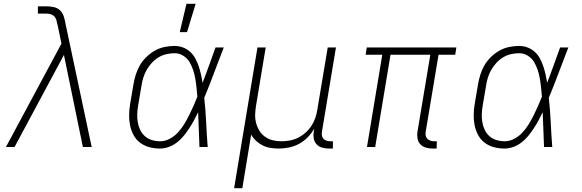

<svg xmlns="http://www.w3.org/2000/svg" viewBox="-20 -768 3040 1003"><path d="M11 0 301 -540 281 -637V-638L280 -639Q278 -651 275 -662Q272 -673 264.5 -681.5Q257 -690 245.5 -693.5Q234 -697 221 -697H178V-735H221Q241 -735 260.5 -731Q280 -727 293.5 -714Q307 -701 313 -682.5Q319 -664 322 -645L459 0H413L314 -481L56 0Z M816 8Q787 8 760.5 1Q734 -6 712.5 -22Q691 -38 678 -62Q665 -86 659.5 -113Q654 -140 654.5 -168.5Q655 -197 660 -226L677 -326Q681 -351 689 -377Q697 -403 710.5 -426.5Q724 -450 744.5 -470Q765 -490 789 -503.5Q813 -517 839.5 -522.5Q866 -528 891 -528Q915 -528 936 -520Q957 -512 973.5 -497Q990 -482 1000.5 -462.5Q1011 -443 1018 -422Q1025 -401 1030 -379Q1035 -357 1038 -335Q1056 -381 1072.5 -427.5Q1089 -474 1106 -520H1149Q1123 -454 1098.5 -388Q1074 -322 1047 -257Q1054 -193 1057 -128.5Q1060 -64 1065 0H1022Q1020 -46 1018.5 -91.5Q1017 -137 1015 -182Q1005 -161 993.5 -139.5Q982 -118 968.5 -97.5Q955 -77 939.5 -58Q924 -39 904.5 -24Q885 -9 862 -0.5Q839 8 816 8ZM817 -30Q842 -30 866.5 -43Q891 -56 909.5 -76Q928 -96 942 -119Q956 -142 968 -166Q980 -190 990.5 -214Q1001 -238 1011 -263Q1009 -287 1006.5 -311Q1004 -335 1000 -358Q996 -381 988.5 -403.5Q981 -426 969 -445.5Q957 -465 936.5 -477.5Q916 -490 892 -490Q871 -490 849 -485Q827 -480 807.5 -468Q788 -456 772.5 -439Q757 -422 746 -402.5Q735 -383 728.5 -362Q722 -341 719 -319L702 -219Q698 -197 697 -174.5Q696 -152 699.5 -130.5Q703 -109 712 -90Q721 -71 736.5 -57Q752 -43 773 -36.5Q794 -30 817 -30ZM919 -600 954 -748H1002L957 -600Z M1203 215 1325 -520H1368L1318 -219Q1314 -196 1313 -172.5Q1312 -149 1317.5 -127Q1323 -105 1334.5 -86Q1346 -67 1364 -54Q1382 -41 1404 -35.5Q1426 -30 1450 -30Q1472 -30 1494 -34Q1516 -38 1537 -48.5Q1558 -59 1576.5 -75.5Q1595 -92 1607.5 -111.5Q1620 -131 1627.5 -153Q1635 -175 1638 -197L1692 -520H1735L1662 -81Q1660 -71 1661.5 -61Q1663 -51 1669 -44Q1675 -37 1684.5 -33.5Q1694 -30 1704 -30H1719V8H1697Q1679 8 1662 3Q1645 -2 1633.5 -14.5Q1622 -27 1619 -45Q1616 -63 1619 -81L1622 -97Q1608 -72 1587.5 -51Q1567 -30 1542 -16.5Q1517 -3 1489.5 2.5Q1462 8 1436 8Q1413 8 1392 4.5Q1371 1 1352 -8.5Q1333 -18 1317.5 -32.5Q1302 -47 1292 -65L1246 215Z M2261 8H2240Q2222 8 2204.5 3Q2187 -2 2175.5 -14.5Q2164 -27 2161 -45Q2158 -63 2161 -81L2228 -482H2020L1940 0H1897L1977 -482H1890L1896 -520H2364L2358 -482H2271L2204 -81Q2202 -71 2203.5 -61Q2205 -51 2211.5 -44Q2218 -37 2227.5 -33.5Q2237 -30 2247 -30H2262Z M2616 8Q2587 8 2560.5 1Q2534 -6 2512.5 -22Q2491 -38 2478 -62Q2465 -86 2459.5 -113Q2454 -140 2454.5 -168.5Q2455 -197 2460 -226L2477 -326Q2481 -351 2489 -377Q2497 -403 2510.5 -426.5Q2524 -450 2544.5 -470Q2565 -490 2589 -503.5Q2613 -517 2639.5 -522.5Q2666 -528 2691 -528Q2715 -528 2736 -520Q2757 -512 2773.5 -497Q2790 -482 2800.5 -462.5Q2811 -443 2818 -422Q2825 -401 2830 -379Q2835 -357 2838 -335Q2856 -381 2872.5 -427.5Q2889 -474 2906 -520H2949Q2923 -454 2898.5 -388Q2874 -322 2847 -257Q2854 -193 2857 -128.5Q2860 -64 2865 0H2822Q2820 -46 2818.5 -91.5Q2817 -137 2815 -182Q2805 -161 2793.5 -139.5Q2782 -118 2768.5 -97.5Q2755 -77 2739.5 -58Q2724 -39 2704.5 -24Q2685 -9 2662 -0.5Q2639 8 2616 8ZM2617 -30Q2642 -30 2666.5 -43Q2691 -56 2709.5 -76Q2728 -96 2742 -119Q2756 -142 2768 -166Q2780 -190 2790.5 -214Q2801 -238 2811 -263Q2809 -287 2806.5 -311Q2804 -335 2800 -358Q2796 -381 2788.5 -403.5Q2781 -426 2769 -445.5Q2757 -465 2736.5 -477.5Q2716 -490 2692 -490Q2671 -490 2649 -485Q2627 -480 2607.5 -468Q2588 -456 2572.5 -439Q2557 -422 2546 -402.5Q2535 -383 2528.5 -362Q2522 -341 2519 -319L2502 -219Q2498 -197 2497 -174.5Q2496 -152 2499.5 -130.5Q2503 -109 2512 -90Q2521 -71 2536.5 -57Q2552 -43 2573 -36.5Q2594 -30 2617 -30Z"/></svg>

Font: Iosevka Aile Extralight
Style: Italic
Weight: 200
Italic angle: -9°
Designer: Belleve Invis
Foundry: Belleve Invis
Version: Version 31.1.0; ttfautohint (v1.8.4)